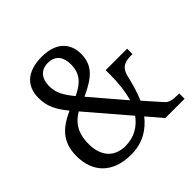

<svg xmlns="http://www.w3.org/2000/svg" viewBox="-187 -889 1063 1063"><g transform="rotate(-45 345.0 -357.0)"><path d="M253 10C349 10 410 -34 454 -89L530 0H681V-42H673C626 -42 606 -47 588 -67L501 -165C523 -215 536 -268 547 -313C562 -374 602 -379 643 -379H652V-421H484V-382C484 -332 479 -267 462 -207L297 -400C407 -450 452 -496 452 -582C452 -657 406 -724 287 -724C165 -724 112 -663 112 -575C112 -508 136 -463 184 -404C95 -364 33 -312 33 -199C33 -74 108 10 253 10ZM265 -437C219 -493 200 -529 200 -580C200 -638 230 -676 286 -676C346 -676 371 -635 371 -581C371 -511 338 -471 265 -437ZM265 -46C183 -46 128 -98 128 -198C128 -286 163 -333 217 -365L421 -127C386 -80 336 -46 265 -46Z"/></g></svg>

Font: Noto Serif Devanagari SemiCondensed
Style: Regular
Weight: 400
Width: 4
Designer: Universal Thirst, Indian Type Foundry and the Monotype Design Team
Foundry: Monotype Imaging Inc.
Version: Version 2.004